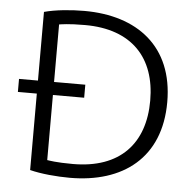

<svg xmlns="http://www.w3.org/2000/svg" viewBox="-51 -751 818 808"><g transform="rotate(5 358.0 -346.5)"><path d="M24 -335H104V-12C151 0 217 6 273 6C497 6 654 -111 654 -347C654 -582 497 -699 273 -699C217 -699 151 -693 104 -680V-390H24ZM172 -390V-633C180 -634 209 -640 281 -640C480 -640 582 -527 582 -347C582 -166 480 -53 281 -53C209 -53 180 -59 172 -60V-335H304V-390Z"/></g></svg>

Font: Repo Light
Style: Regular
Weight: 300
Designer: Stefan Peev
Foundry: Context Ltd
Version: Version 001.502